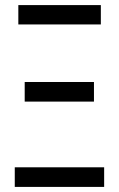

<svg xmlns="http://www.w3.org/2000/svg" viewBox="-20 -734 467 754"><path d="M38 0V-77H389V0ZM77 -335V-412H349V-335ZM52 -638V-714H376V-638Z"/></svg>

Font: Noto Sans Display Condensed
Style: Regular
Weight: 400
Width: 3
Designer: Monotype Design Team
Foundry: Monotype Imaging Inc.
Version: Version 2.003